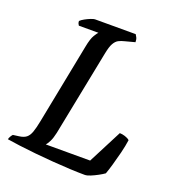

<svg xmlns="http://www.w3.org/2000/svg" viewBox="-140 -803 815 903"><g transform="rotate(20 267.0 -352.0)"><path d="M386 0Q355 0 313 -2Q271 -4 225 -7.5Q179 -11 134 -15.5Q89 -20 51 -25Q13 -30 -11 -34Q-9 -42 -4.5 -49.5Q0 -57 4 -61L34 -65Q57 -68 69.5 -78Q82 -88 89.5 -109Q97 -130 104 -166L183 -568Q191 -610 202.5 -628.5Q214 -647 218 -650H120Q117 -654 115 -659Q113 -664 113 -671Q120 -678 133.5 -685.5Q147 -693 161 -698.5Q175 -704 181 -704H385Q388 -700 392.5 -691Q397 -682 397 -668L348 -655Q331 -651 318.5 -644.5Q306 -638 296.5 -621.5Q287 -605 280 -569L195 -141Q189 -113 180.5 -96Q172 -79 165 -72H387L474 -241Q486 -241 500.5 -236.5Q515 -232 524 -224Q520 -194 511 -158Q502 -122 493 -91Q484 -60 477 -41Q466 -33 448.5 -23.5Q431 -14 414 -7Q397 0 386 0Z"/></g></svg>

Font: Texturina Medium 12pt Medium
Style: Italic
Weight: 500
Italic angle: -11°
Version: Version 1.002